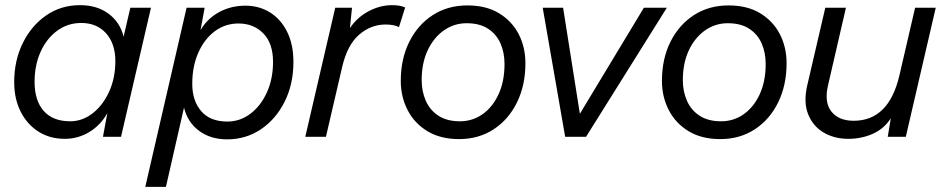

<svg xmlns="http://www.w3.org/2000/svg" viewBox="-20 -530 3657 744"><path d="M231 8Q173 8 129 -20Q85 -48 60 -97.5Q35 -147 35 -212Q35 -295 68 -362.5Q101 -430 158.5 -470Q216 -510 290 -510Q356 -510 400.5 -477Q445 -444 459 -388L485 -500H565L449 0H379L396 -92Q371 -46 327 -19Q283 8 231 8ZM252 -60Q299 -60 339 -91Q379 -122 403 -175Q427 -228 427 -293Q427 -361 391 -401Q355 -441 295 -441Q242 -441 201 -410.5Q160 -380 137 -328.5Q114 -277 114 -213Q114 -140 149.5 -100Q185 -60 252 -60Z M543 194 703 -500H773L757 -413Q783 -458 829 -483Q875 -508 931 -508Q984 -508 1026 -482Q1068 -456 1092.5 -407Q1117 -358 1117 -290Q1117 -204 1083 -136Q1049 -68 991 -29Q933 10 860 10Q796 10 751.5 -23Q707 -56 693 -113L623 194ZM861 -59Q910 -59 950 -89Q990 -119 1014 -171.5Q1038 -224 1038 -290Q1038 -362 1000.5 -400.5Q963 -439 904 -439Q853 -439 812.5 -409Q772 -379 748.5 -326Q725 -273 725 -205Q725 -140 759.5 -99.5Q794 -59 861 -59Z M1163 0 1279 -500H1344L1336 -421Q1364 -463 1408.5 -486.5Q1453 -510 1499 -510Q1531 -510 1550 -501L1526 -425Q1516 -430 1503.5 -432.5Q1491 -435 1474 -435Q1417 -435 1371.5 -395.5Q1326 -356 1306 -271L1243 0Z M1759 9Q1687 9 1636.5 -21.5Q1586 -52 1559.5 -103.5Q1533 -155 1533 -216Q1533 -302 1566 -368Q1599 -434 1657 -471.5Q1715 -509 1791 -509Q1864 -509 1914 -478.5Q1964 -448 1990 -397.5Q2016 -347 2016 -285Q2016 -200 1983.5 -133.5Q1951 -67 1893 -29Q1835 9 1759 9ZM1762 -60Q1811 -60 1850 -87.5Q1889 -115 1912 -165Q1935 -215 1935 -282Q1935 -326 1919.5 -361.5Q1904 -397 1871.5 -418.5Q1839 -440 1788 -440Q1740 -440 1700.5 -412.5Q1661 -385 1637.5 -335.5Q1614 -286 1614 -219Q1614 -176 1630 -139.5Q1646 -103 1679 -81.5Q1712 -60 1762 -60Z M2475 -500H2564L2251 0H2170L2083 -500H2162L2227 -89Z M2771 9Q2699 9 2648.5 -21.5Q2598 -52 2571.5 -103.5Q2545 -155 2545 -216Q2545 -302 2578 -368Q2611 -434 2669 -471.5Q2727 -509 2803 -509Q2876 -509 2926 -478.5Q2976 -448 3002 -397.5Q3028 -347 3028 -285Q3028 -200 2995.5 -133.5Q2963 -67 2905 -29Q2847 9 2771 9ZM2774 -60Q2823 -60 2862 -87.5Q2901 -115 2924 -165Q2947 -215 2947 -282Q2947 -326 2931.5 -361.5Q2916 -397 2883.5 -418.5Q2851 -440 2800 -440Q2752 -440 2712.5 -412.5Q2673 -385 2649.5 -335.5Q2626 -286 2626 -219Q2626 -176 2642 -139.5Q2658 -103 2691 -81.5Q2724 -60 2774 -60Z M3267 8Q3213 8 3171.5 -16.5Q3130 -41 3111.5 -87.5Q3093 -134 3108 -199L3178 -500H3258L3189 -201Q3173 -134 3201.5 -98Q3230 -62 3288 -62Q3424 -62 3465 -237L3526 -500H3606L3490 0H3420L3432 -72Q3406 -31 3362 -11.5Q3318 8 3267 8Z"/></svg>

Font: Prodigy Sans
Style: Italic
Weight: 400
Italic angle: -13°
Designer: Wei Huang
Foundry: Wei Huang
Version: Version 1.003; ttfautohint (v1.8.3)